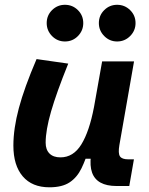

<svg xmlns="http://www.w3.org/2000/svg" viewBox="-20 -775 626 805"><path d="M187 10.3Q114.7 10.3 75.4 -35.6Q36.1 -81.5 36.1 -164.6Q36.1 -235.8 59.1 -321.8Q82 -407.7 133.3 -527.3L266.1 -508.3Q216.8 -386.2 194.1 -307.6Q171.4 -229 171.4 -176.8Q171.4 -147.5 187.5 -131.3Q203.6 -115.2 233.4 -115.2Q287.6 -115.2 321 -169.4Q354.5 -223.6 374 -325.7L369.1 -109.4H336.9L356 -160.6Q340.3 -107.9 321.8 -69.6Q303.2 -31.2 272 -10.5Q240.7 10.3 187 10.3ZM468.8 4.9Q427.2 4.9 401.6 -9.3Q376 -23.4 366 -51.5Q356 -79.6 361.3 -122.1L357.9 -234.9L408.2 -517.6H542L480.5 -166.5Q474.6 -132.3 482.9 -119.6Q491.2 -106.9 518.1 -106.9H541.5L522 4.9ZM471 -601.1Q439.6 -601.1 417.1 -623.8Q394.5 -646.6 394.5 -678.2Q394.5 -710.4 417.1 -732.7Q439.6 -754.9 471 -754.9Q502.9 -754.9 525.6 -732.6Q548.3 -710.3 548.3 -678.2Q548.3 -646.6 525.6 -623.8Q502.9 -601.1 471 -601.1ZM252.2 -601.1Q220.7 -601.1 198.2 -623.8Q175.8 -646.6 175.8 -678.2Q175.8 -710.4 198.3 -732.7Q220.9 -754.9 252.2 -754.9Q284.2 -754.9 306.6 -732.6Q329.1 -710.3 329.1 -678.2Q329.1 -646.6 306.7 -623.8Q284.4 -601.1 252.2 -601.1Z"/></svg>

Font: Cascadia Code PL
Style: Italic
Weight: 400
Italic angle: -10°
Monospace: yes
Designer: Aaron Bell
Foundry: Saja Typeworks
Version: Version 2404.023